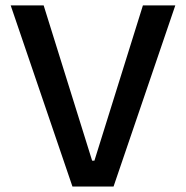

<svg xmlns="http://www.w3.org/2000/svg" viewBox="-20 -680 679 700"><path d="M244.1 0 19 -660.2H139.2L315.9 -94.2H324.2L501 -660.2H619.1L394 0Z"/></svg>

Font: Bricolage Grotesque Medium
Style: Regular
Weight: 500
Designer: Mathieu Triay
Foundry: Atelier Triay
Version: Version 1.000;gftools[0.9.30]